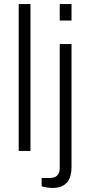

<svg xmlns="http://www.w3.org/2000/svg" viewBox="-20 -743 441 945"><path d="M72 0H130V-723H72ZM274 -642H332V-723H274ZM239 182C311 182 332 135 332 80V-526H274V83C274 116 258 133 225 133H185V174C198 178 219 182 239 182Z"/></svg>

Font: Archivo ExtraLight
Style: Regular
Weight: 200
Designer: Hector Gatti
Foundry: Omnibus-Type
Version: Version 2.001